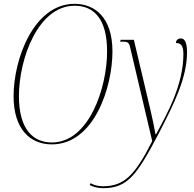

<svg xmlns="http://www.w3.org/2000/svg" viewBox="-20 -744 1016 1004"><path d="M251 11C472 11 568 -287 568 -475C568 -655 474 -724 370 -724C157 -724 51 -436 51 -241C51 -66 140 11 251 11ZM251 1C153 1 79 -68 79 -241C79 -438 180 -714 370 -714C470 -714 540 -647 540 -475C540 -286 446 1 251 1ZM519 240C648 240 696 171 811 -48C889 -199 958 -336 958 -471C958 -525 944 -543 926 -543C910 -543 900 -533 900 -519C922 -519 939 -510 939 -462C939 -302 857 -154 796 -42H793C785 -86 777 -126 766 -172L680 -536H611L608 -526H620C649 -526 655 -524 663 -486L776 -6C685 174 628 230 518 230C492 230 469 223 454 214L449 223C466 234 495 240 519 240Z"/></svg>

Font: Noto Serif Display Condensed Thin
Style: Italic
Weight: 100
Width: 3
Italic angle: -12°
Designer: Monotype Design Team
Foundry: Monotype Imaging Inc.
Version: Version 2.009